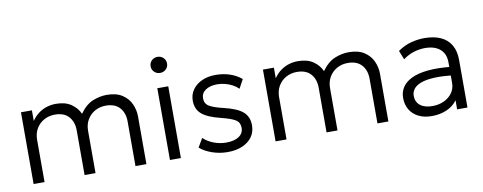

<svg xmlns="http://www.w3.org/2000/svg" viewBox="-61 -976 3212 1278"><g transform="rotate(-10 1545.0 -337.0)"><path d="M82 0V-485H156V-413.5Q177.5 -444.5 204 -463.5Q230.5 -482.5 259.8 -491.2Q289 -500 319.5 -500Q383.5 -500 423.2 -472.5Q463 -445 480.5 -404.5Q522 -462 570 -481Q618 -500 663 -500Q728 -500 768 -473.8Q808 -447.5 826.2 -406.8Q844.5 -366 844.5 -324V0H770.5V-302Q770.5 -359 738.8 -394.8Q707 -430.5 645 -430.5Q604.5 -430.5 571.8 -412.2Q539 -394 519.8 -361.5Q500.5 -329 500.5 -286V0H426.5V-302Q426.5 -359 394.8 -394.8Q363 -430.5 301 -430.5Q260.5 -430.5 227.5 -412.2Q194.5 -394 175.2 -361.5Q156 -329 156 -286V0Z M1003.5 0V-485H1077.5V0ZM1040.5 -582Q1017.5 -582 1001.2 -597.5Q985 -613 985 -636Q985 -659.5 1001.2 -675Q1017.5 -690.5 1040.5 -690.5Q1063.5 -690.5 1079.8 -675Q1096 -659.5 1096 -636Q1096 -613 1079.8 -597.5Q1063.5 -582 1040.5 -582Z M1392.5 15Q1337.5 15 1287.5 -2.5Q1237.5 -20 1205.5 -48L1240 -107Q1270 -79.5 1310.5 -64.2Q1351 -49 1393 -49Q1448 -49 1479.2 -70Q1510.5 -91 1510.5 -128.5Q1510.5 -164 1484 -181.5Q1457.5 -199 1386 -217Q1299 -238 1260.2 -271Q1221.5 -304 1221.5 -362.5Q1221.5 -403.5 1244.2 -435.8Q1267 -468 1307.2 -486.5Q1347.5 -505 1400 -505Q1451.5 -505 1496.2 -490Q1541 -475 1574.5 -446.5L1542 -386.5Q1525 -403.5 1502 -415.8Q1479 -428 1452.8 -434.8Q1426.5 -441.5 1399 -441.5Q1351.5 -441.5 1321.5 -421.2Q1291.5 -401 1291.5 -365.5Q1291.5 -329 1321.2 -311.5Q1351 -294 1416.5 -278.5Q1504 -258 1542.8 -224.8Q1581.5 -191.5 1581.5 -133Q1581.5 -88 1558 -55Q1534.5 -22 1492 -3.5Q1449.5 15 1392.5 15Z M1717.5 0V-485H1791.5V-413.5Q1813 -444.5 1839.5 -463.5Q1866 -482.5 1895.2 -491.2Q1924.5 -500 1955 -500Q2019 -500 2058.8 -472.5Q2098.5 -445 2116 -404.5Q2157.5 -462 2205.5 -481Q2253.5 -500 2298.5 -500Q2363.5 -500 2403.5 -473.8Q2443.5 -447.5 2461.8 -406.8Q2480 -366 2480 -324V0H2406V-302Q2406 -359 2374.2 -394.8Q2342.5 -430.5 2280.5 -430.5Q2240 -430.5 2207.2 -412.2Q2174.5 -394 2155.2 -361.5Q2136 -329 2136 -286V0H2062V-302Q2062 -359 2030.2 -394.8Q1998.5 -430.5 1936.5 -430.5Q1896 -430.5 1863 -412.2Q1830 -394 1810.8 -361.5Q1791.5 -329 1791.5 -286V0Z M2772.5 15Q2720.5 15 2682.5 -4Q2644.5 -23 2624 -57.2Q2603.5 -91.5 2603.5 -137.5Q2603.5 -175.5 2623.2 -207.2Q2643 -239 2685.8 -260.2Q2728.5 -281.5 2797.5 -288.5Q2866.5 -295.5 2965.5 -284.5L2968 -226Q2886.5 -236.5 2830.2 -233.5Q2774 -230.5 2740 -217.5Q2706 -204.5 2690.8 -184Q2675.5 -163.5 2675.5 -139Q2675.5 -97 2705 -73.5Q2734.5 -50 2787 -50Q2831 -50 2866 -66.5Q2901 -83 2921.5 -112Q2942 -141 2942 -178.5V-320Q2942 -357 2926 -383.5Q2910 -410 2879.2 -424.5Q2848.5 -439 2804.5 -439Q2766.5 -439 2728.8 -427.5Q2691 -416 2655 -389.5L2631 -450Q2675 -481 2721.5 -493Q2768 -505 2810 -505Q2876.5 -505 2922 -484Q2967.5 -463 2991 -422Q3014.5 -381 3014.5 -320.5V0H2944.5V-61.5Q2918.5 -24.5 2873 -4.8Q2827.5 15 2772.5 15Z"/></g></svg>

Font: Geologica Thin Roman ExtraLight
Style: Regular
Weight: 250
Version: Version 1.010;gftools[0.9.28]